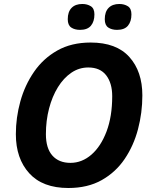

<svg xmlns="http://www.w3.org/2000/svg" viewBox="-20 -940 770 970"><path d="M325.2 9.8Q195.3 9.8 127.7 -64.7Q60.1 -139.2 60.1 -262.2Q60.1 -345.7 82.8 -427.7Q105.5 -509.8 151.9 -577.1Q198.2 -644.5 269.5 -684.8Q340.8 -725.1 438 -725.1Q567.9 -725.1 633.5 -652.1Q699.2 -579.1 699.2 -458Q699.2 -370.6 677.2 -287.4Q655.3 -204.1 609.9 -137Q564.5 -69.8 493.7 -30Q422.9 9.8 325.2 9.8ZM335.9 -117.2Q394 -117.2 441.9 -158.7Q489.7 -200.2 518.3 -275.9Q546.9 -351.6 546.9 -454.1Q546.9 -520 516.4 -559.6Q485.8 -599.1 425.8 -599.1Q379.4 -599.1 340.3 -572.5Q301.3 -545.9 272.5 -499.3Q243.7 -452.6 227.8 -391.6Q211.9 -330.6 211.9 -262.2Q211.9 -190.9 244.6 -154.1Q277.3 -117.2 335.9 -117.2ZM571.3 -789.1Q544.4 -789.1 526.9 -801Q509.3 -813 509.3 -842.8Q509.3 -880.4 528.6 -900.1Q547.9 -919.9 583 -919.9Q607.9 -919.9 626 -908.4Q644 -897 644 -867.2Q644 -831.5 626.5 -810.3Q608.9 -789.1 571.3 -789.1ZM384.3 -789.1Q357.4 -789.1 339.8 -801Q322.3 -813 322.3 -842.8Q322.3 -880.4 341.6 -900.1Q360.8 -919.9 396 -919.9Q420.9 -919.9 439 -908.4Q457 -897 457 -867.2Q457 -831.5 439.5 -810.3Q421.9 -789.1 384.3 -789.1Z"/></svg>

Font: Open Sans
Style: Bold Italic
Weight: 700
Italic angle: -12°
Designer: Monotype Design Team
Foundry: Monotype Imaging Inc.
Version: Version 3.003; ttfautohint (v1.8.4)